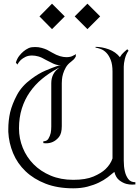

<svg xmlns="http://www.w3.org/2000/svg" viewBox="-20 -1003 756 1041"><path d="M651 -132Q651 -99 657 -74Q662 -51 675 -33Q688 -15 714 -15V-3Q705 -2 697 -2Q680 -2 665 -6Q646 -11 627 -25.5Q608 -40 600 -71Q585 -58 564 -42Q543 -26 516 -13Q489 0 454.5 9Q420 18 377 18Q292 18 227.5 -7Q163 -32 118.5 -74.5Q74 -117 51 -172.5Q28 -228 25 -288Q25 -296 25 -303Q25 -349 35 -394Q46 -439 72 -488Q98 -537 150 -575Q190 -605 227 -620.5Q264 -636 287 -644Q292 -646 298.5 -647.5Q305 -649 310 -649Q288 -649 268 -658.5Q248 -668 229 -678Q206 -692 188 -697Q170 -702 154 -702Q133 -702 118 -694.5Q103 -687 93 -678Q82 -667 74 -653L66 -664Q73 -686 84.5 -700.5Q96 -715 107 -724Q120 -735 135 -742Q144 -746 153 -747Q162 -748 171 -748Q189 -748 205.5 -743.5Q222 -739 235 -733Q249 -726 262 -718Q286 -704 305 -698.5Q324 -693 340 -693Q364 -693 378 -702Q386 -705 391 -710V-697Q386 -687 379.5 -680.5Q373 -674 365 -668Q347 -655 337 -637.5Q327 -620 322 -603Q317 -586 316 -572Q315 -558 315 -552V-319Q315 -279 299.5 -260Q284 -241 265 -233Q249 -226 229 -226Q222 -226 215 -227V-237Q234 -237 242.5 -251Q251 -265 255 -282Q258 -298 258 -317Q258 -322 258 -327V-552Q258 -607 303 -637L289 -630Q245 -606 207.5 -575Q170 -544 142 -504Q114 -464 98.5 -415Q83 -366 83 -307Q83 -252 103.5 -201.5Q124 -151 162 -112.5Q200 -74 254.5 -51Q309 -28 377 -28Q445 -28 487 -46Q529 -64 552 -86Q579 -112 590 -144V-615Q590 -653 580.5 -677.5Q571 -702 557 -716.5Q543 -731 527 -737Q511 -743 498 -745V-749Q533 -749 570 -735.5Q607 -722 630 -693Q639 -709 653.5 -721.5Q668 -734 670 -736L677 -728Q670 -719 665 -707.5Q660 -696 657 -684Q654 -672 652.5 -661Q651 -650 651 -642ZM262 -983 331 -914 262 -845 194 -914ZM454 -983 523 -914 454 -845 385 -914Z"/></svg>

Font: Milkman
Style: Regular
Weight: 300
Designer: Giulia Boggio / Martin Desinde
Version: Version 1.000